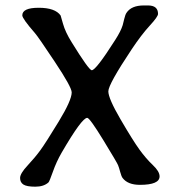

<svg xmlns="http://www.w3.org/2000/svg" viewBox="-20 -702 671 719"><path d="M577.6 -41.5Q577.6 -9.8 503.9 -9.8Q458.5 -9.8 439 -35.6Q434.6 -41.5 430.2 -57.9Q425.8 -74.2 422.1 -83.5Q418.5 -92.8 367.2 -176.8Q315.9 -260.7 306.6 -260.7Q286.6 -260.7 210.9 -130.4Q190.9 -95.7 178 -58.8Q165 -22 161.6 -19Q144 -2.9 112.1 -2.9Q80.1 -2.9 67.6 -11Q55.2 -19 55.2 -35.6Q55.2 -52.2 83.3 -82.3Q111.3 -112.3 131.1 -139.4Q150.9 -166.5 199.7 -246.6Q248.5 -326.7 248.5 -356Q248.5 -375.5 185.5 -470.2Q122.6 -564.9 110.8 -578.1Q63.5 -632.3 63.5 -644.5Q63.5 -672.9 125 -672.9Q186.5 -672.9 207 -644Q207.5 -643.1 216.1 -612.5Q224.6 -582 248 -544.4Q313 -439 323.7 -439Q339.4 -439 411.6 -552.7Q432.6 -585.4 439.5 -607.9L445.3 -631.3Q449.2 -647.5 453.6 -653.8Q471.7 -681.6 518.6 -681.6H534.2Q571.8 -681.6 571.8 -649.9Q571.8 -639.6 540.8 -606Q509.8 -572.3 473.6 -518.1Q385.7 -386.2 385.7 -359.9Q385.7 -333.5 431.4 -255.1Q477.1 -176.8 501.7 -142.6Q526.4 -108.4 552 -84.2Q577.6 -60.1 577.6 -41.5Z"/></svg>

Font: Averia Libre Light
Style: Regular
Weight: 300
Version: Version 1.002